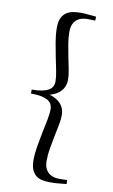

<svg xmlns="http://www.w3.org/2000/svg" viewBox="-95 -888 565 956"><g transform="rotate(10 187.5 -410.0)"><path d="M59.1 -419.9Q90.3 -419.9 111.6 -424.3Q132.8 -428.7 145.5 -436.8Q158.2 -444.8 163.6 -455.8Q168.9 -466.8 168.9 -480Q168.9 -502.4 162.6 -533.9Q156.2 -565.4 148.9 -601.1Q141.6 -636.7 135.3 -674.1Q128.9 -711.4 128.9 -745.1Q128.9 -774.4 137.2 -792.7Q145.5 -811 159.7 -821.3Q173.8 -831.5 192.6 -835.2Q211.4 -838.9 231.9 -838.9Q252.4 -838.9 272.9 -836.7Q293.5 -834.5 312 -833L311 -813L278.8 -814Q264.6 -814.5 249.8 -811.8Q234.9 -809.1 222.4 -800.8Q210 -792.5 201.9 -776.6Q193.8 -760.7 193.8 -734.9Q193.8 -707 199.2 -674.6Q204.6 -642.1 211.2 -610.1Q217.8 -578.1 223.4 -549.3Q229 -520.5 229 -500Q229 -466.3 209 -443.1Q189 -419.9 151.9 -410.2Q189 -399.4 209 -376.7Q229 -354 229 -319.8Q229 -299.3 223.4 -270.5Q217.8 -241.7 211.2 -210Q204.6 -178.2 199.2 -145.8Q193.8 -113.3 193.8 -85Q193.8 -59.1 201.9 -43.5Q210 -27.8 222.4 -19.3Q234.9 -10.7 249.8 -8.1Q264.6 -5.4 278.8 -5.9L311 -6.8L312 13.2Q291 15.6 269.8 17.3Q248.5 19 229 19Q208 19 189.7 15.4Q171.4 11.7 158 1.2Q144.5 -9.3 136.7 -27.6Q128.9 -45.9 128.9 -75.2Q128.9 -108.9 135.3 -146Q141.6 -183.1 148.9 -218.8Q156.2 -254.4 162.6 -285.9Q168.9 -317.4 168.9 -339.8Q168.9 -353 163.6 -364Q158.2 -375 145.5 -383.1Q132.8 -391.1 111.6 -395.5Q90.3 -399.9 59.1 -399.9Z"/></g></svg>

Font: Rochester
Style: Regular
Weight: 400
Version: Version 1.006